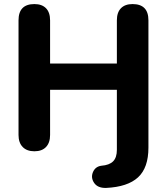

<svg xmlns="http://www.w3.org/2000/svg" viewBox="-20 -734 820 943"><path d="M501 189Q460 190 442.5 164.5Q425 139 436.5 111.5Q448 84 478 80Q517 77 535.5 58.5Q554 40 554 2V-293H226V-71Q226 -33 206 -12Q186 9 149 9Q112 9 91.5 -12Q71 -33 71 -71V-634Q71 -714 149 -714Q186 -714 206 -693.5Q226 -673 226 -634V-422H554V-634Q554 -673 574 -693.5Q594 -714 631 -714Q709 -714 709 -634V-9Q709 90 658 137Q607 184 501 189Z"/></svg>

Font: Nunito ExtraBold
Style: Regular
Weight: 800
Designer: Vernon Adams
Foundry: Vernon Adams
Version: Version 3.602